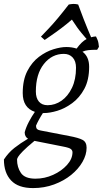

<svg xmlns="http://www.w3.org/2000/svg" viewBox="-76 -708 525 980"><path d="M93 252Q17 252 -19.5 213Q-56 174 -56 106Q-33 71 -2.5 47Q28 23 67 0Q50 -10 50 -33Q57 -59 71.5 -86.5Q86 -114 102 -137Q40 -158 40 -233Q40 -300 63.5 -345.5Q87 -391 123 -418Q159 -445 196.5 -456.5Q234 -468 262 -468Q291 -468 315 -460Q342 -497 366.5 -509Q391 -521 414 -522Q424 -503 426.5 -488Q429 -473 429 -469L420 -454Q392 -454 374.5 -452Q357 -450 345 -444Q379 -419 379 -367Q379 -300 354.5 -254.5Q330 -209 292.5 -181.5Q255 -154 216.5 -142.5Q178 -131 149 -131H143Q133 -116 123 -97.5Q113 -79 108 -67Q108 -54 113.5 -49Q119 -44 131 -42L276 -14Q325 -5 345.5 6Q366 17 366 46Q366 82 345 118.5Q324 155 287 185Q250 215 200 233.5Q150 252 93 252ZM167 -171Q205 -171 238 -194Q271 -217 291.5 -260Q312 -303 312 -362Q312 -396 295 -414.5Q278 -433 250 -433Q189 -433 148 -381.5Q107 -330 107 -241Q107 -208 122.5 -189.5Q138 -171 167 -171ZM105 204Q152 204 195 184.5Q238 165 266 134Q294 103 294 69Q294 60 286 53Q278 46 246 40L100 11Q60 44 41 63.5Q22 83 16.5 92.5Q11 102 11 106Q11 146 31 175Q51 204 105 204ZM152 -504 133 -521Q133 -521 173.5 -563.5Q214 -606 275 -685Q281 -686 287 -687Q293 -688 299 -688Q311 -688 323 -685Q354 -601 371.5 -559.5Q389 -518 389 -518L370 -504Q361 -515 340.5 -539Q320 -563 291 -608Q266 -586 237.5 -564.5Q209 -543 185.5 -527Q162 -511 152 -504Z"/></svg>

Font: Mate
Style: Italic
Weight: 400
Italic angle: -10.8°
Designer: Eduardo Rodriguez Tunni
Foundry: Eduardo Rodriguez Tunni
Version: Version 1.003; ttfautohint (v1.8.4.7-5d5b);gftools[0.9.24]